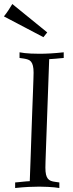

<svg xmlns="http://www.w3.org/2000/svg" viewBox="-46 -941 366 961"><path d="M29.8 -27.8Q42.5 -28.8 52.2 -29.8Q62 -30.8 70.3 -31.7Q78.6 -32.7 86.4 -33.2Q94.2 -33.7 103 -34.2Q105.5 -99.1 107.7 -162.6Q109.9 -226.1 111.8 -284.2Q113.8 -342.3 115.7 -392.6Q117.7 -442.9 119.1 -481.4Q120.6 -520 121.3 -544.9Q122.1 -569.8 122.1 -577.1Q122.1 -598.1 118.9 -611.3Q115.7 -624.5 109.6 -632.1Q103.5 -639.6 94.2 -642.8Q85 -646 73.2 -647.9L51.8 -650.9V-679.2Q62.5 -677.2 77.6 -675.3Q90.3 -673.8 108.6 -672.9Q127 -671.9 151.9 -671.9Q176.8 -671.9 206.8 -673.6Q236.8 -675.3 272.9 -679.2V-650.9Q260.3 -649.9 250.5 -648.9Q240.7 -647.9 232.7 -647.2Q224.6 -646.5 216.8 -646Q209 -645.5 200.2 -645Q197.8 -580.1 195.6 -516.4Q193.4 -452.6 191.2 -394.8Q189 -336.9 187.3 -286.4Q185.5 -235.8 184.1 -197.3Q182.6 -158.7 181.9 -133.8Q181.2 -108.9 181.2 -102.1Q181.2 -80.6 184.3 -67.4Q187.5 -54.2 193.6 -46.6Q199.7 -39.1 209 -35.6Q218.3 -32.2 230 -30.8L251 -27.8V0Q240.2 -1.5 225.1 -3.4Q212.4 -4.4 193.8 -5.6Q175.3 -6.8 150.9 -6.8Q126 -6.8 96.2 -5.4Q66.4 -3.9 29.8 0V-27.8ZM171.4 -754.9 -26.4 -858.9Q-14.2 -874 -3.9 -889.6Q6.3 -905.3 15.6 -920.9L190.4 -778.8Z"/></svg>

Font: Simonetta
Style: Regular
Weight: 400
Designer: Gayaneh Bagdasaryan
Foundry: BrownFox
Version: Version 1.001